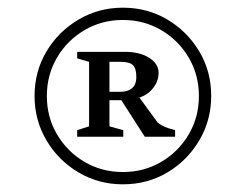

<svg xmlns="http://www.w3.org/2000/svg" viewBox="-20 -772 640 500"><path d="M300 -292Q237 -292 184.5 -323Q132 -354 101 -406.5Q70 -459 70 -522Q70 -586 101 -638Q132 -690 184.5 -721Q237 -752 300 -752Q364 -752 416 -721Q468 -690 499 -638Q530 -586 530 -522Q530 -459 499 -406.5Q468 -354 416 -323Q364 -292 300 -292ZM102 -522Q102 -467 128.5 -422Q155 -377 200 -350.5Q245 -324 300 -324Q355 -324 400 -350.5Q445 -377 471.5 -422Q498 -467 498 -522Q498 -577 471.5 -622Q445 -667 400 -693.5Q355 -720 300 -720Q245 -720 200 -693.5Q155 -667 128.5 -622Q102 -577 102 -522ZM181 -416V-433L212 -443V-611L181 -620V-637H305Q344 -637 368.5 -621.5Q393 -606 393 -582Q393 -561 379 -543Q365 -525 343 -518L389 -455Q392 -451 400.5 -446Q409 -441 419 -438L436 -433V-416H357L296 -511H265V-443L301 -433V-416ZM265 -533H295Q312 -533 323.5 -542Q335 -551 335 -572Q335 -594 326 -602.5Q317 -611 294 -611H265Z"/></svg>

Font: Wittgenstein Semibold
Style: Regular
Weight: 600
Designer: Jörg Drees
Foundry: Jörg Drees
Version: Version 1.303; ttfautohint (v1.8.4.7-5d5b)